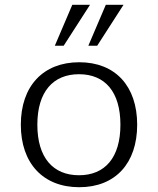

<svg xmlns="http://www.w3.org/2000/svg" viewBox="-20 -771 660 802"><path d="M67 -250C67 -89 160 11 311 11C462 11 553 -89 553 -250C553 -411 462 -511 311 -511C160 -511 67 -411 67 -250ZM136 -250C136 -388 202 -461 310 -461C419 -461 483 -387 483 -250C483 -112 418 -39 310 -39C202 -39 136 -112 136 -250ZM356 -751H282L209 -580H246ZM496 -751H422L349 -580H386Z"/></svg>

Font: Perun Light
Style: Regular
Weight: 300
Foundry: Copyright (c) Stefan Peev, Context Ltd, 2016
Version: Version 1.089